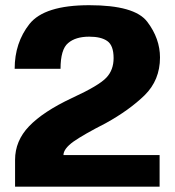

<svg xmlns="http://www.w3.org/2000/svg" viewBox="-20 -700 658 720"><path d="M36.5 0H578.5V-118.5H218C218 -134 230.5 -151 255.5 -169C280.5 -186.5 320.5 -209.5 375.5 -237.5C435.5 -270.5 484.5 -306 522.5 -343C560.5 -380.5 580 -427.5 580 -484.5C580 -531.5 564 -576.5 532.5 -618C501 -660 428.5 -680.5 314.5 -680.5C202.5 -680.5 128 -657 90.5 -610C53.5 -563 35 -507 35 -442H207C207 -490.5 216.5 -523 235.5 -538.5C254 -554.5 280.5 -562.5 314.5 -562.5C344.5 -562.5 367 -557 382.5 -546C398 -535 406 -514 406 -482C406 -452.5 397 -428 379 -409C361 -389.5 318.5 -364 250 -332.5C177.5 -298.5 124 -263 89 -226.5C54 -190 36.5 -148 36.5 -100.5Z"/></svg>

Font: Anybody
Style: Bold
Weight: 700
Designer: Tyler Finck
Foundry: Etcetera Type Company
Version: Version 1.110